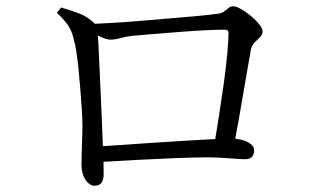

<svg xmlns="http://www.w3.org/2000/svg" viewBox="-20 -648 1040 615"><path d="M665 -175Q672 -217 680.5 -271Q689 -325 696.5 -378.5Q704 -432 708 -476Q712 -520 712 -542Q712 -553 700 -553Q676 -553 636.5 -551Q597 -549 553 -545.5Q509 -542 471.5 -539Q434 -536 413 -534Q388 -532 368 -526.5Q348 -521 334 -521Q321 -521 300.5 -531Q280 -541 268 -549V-571Q293 -572 337 -574.5Q381 -577 433 -581.5Q485 -586 534 -590Q583 -594 620 -597.5Q657 -601 669 -603Q687 -604 696 -610Q705 -616 711.5 -622Q718 -628 727 -628Q736 -628 752 -619Q768 -610 783.5 -597Q799 -584 810 -570.5Q821 -557 821 -548Q821 -537 813 -529Q805 -521 796.5 -513Q788 -505 784 -491Q781 -473 774.5 -437Q768 -401 760.5 -356Q753 -311 744.5 -263.5Q736 -216 728 -174ZM282 -53Q273 -53 263 -61.5Q253 -70 247 -85.5Q241 -101 241 -121Q241 -131 241.5 -152.5Q242 -174 243 -199Q244 -224 244 -246Q244 -269 242 -298Q240 -327 237.5 -359Q235 -391 232 -422Q229 -453 225 -479.5Q221 -506 216 -523Q210 -550 196.5 -569Q183 -588 162 -607L176 -624Q207 -615 233.5 -605Q260 -595 284 -572Q290 -566 291 -561Q292 -556 293 -546Q294 -532 295.5 -500Q297 -468 299 -426Q301 -384 303 -337.5Q305 -291 307 -246Q309 -201 310 -166Q311 -144 311.5 -127.5Q312 -111 312 -90Q312 -72 305 -62.5Q298 -53 282 -53ZM281 -178Q318 -180 366.5 -183.5Q415 -187 467.5 -190.5Q520 -194 569 -197Q618 -200 657.5 -202Q697 -204 720 -204Q741 -204 757.5 -199Q774 -194 784 -186Q794 -178 794 -167Q794 -154 787.5 -146Q781 -138 765 -138Q749 -138 714 -141Q679 -144 644 -144Q602 -144 541 -141.5Q480 -139 412 -135.5Q344 -132 281 -128Z"/></svg>

Font: Noto Serif HK ExtraLight
Style: Regular
Weight: 400
Version: Version 2.002-H1;hotconv 1.1.0;makeotfexe 2.6.0